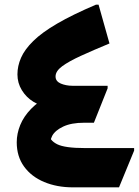

<svg xmlns="http://www.w3.org/2000/svg" viewBox="-20 -806 597 826"><path d="M52 -194Q52 -231 67 -268Q82 -305 114 -338Q146 -371 194 -394L189 -348Q155 -349 124 -368Q93 -387 74 -418Q55 -449 55 -486Q55 -522 70.5 -557.5Q86 -593 123 -629.5Q160 -666 226 -704.5Q292 -743 393 -786H404L451 -619Q381 -590 328.5 -566Q276 -542 247.5 -521Q219 -500 219 -477Q219 -466 225 -458.5Q231 -451 241.5 -446.5Q252 -442 265 -439.5Q278 -437 291 -437H443V-426L384 -278H342Q287 -278 252 -261.5Q217 -245 204.5 -221.5Q192 -198 203 -177L163 -194L189 -232Q193 -202 226 -185.5Q259 -169 345 -169H557V-158L492 0H294Q225 0 170 -23Q115 -46 83.5 -89.5Q52 -133 52 -194Z"/></svg>

Font: Kufam ExtraBold
Style: Italic
Weight: 800
Italic angle: -11°
Designer: Artur Schmal
Foundry: Original Type
Version: Version 1.301; ttfautohint (v1.8.3)